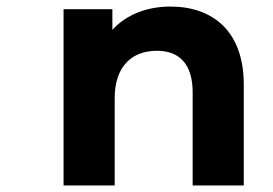

<svg xmlns="http://www.w3.org/2000/svg" viewBox="-20 -566 832 586"><path d="M500 -546C428 -546 365 -521 323 -475V-538H174V0H330V-266C330 -365 384 -411 459 -411C527 -411 568 -371 568 -284V0H724V-308C724 -472 628 -546 500 -546Z"/></svg>

Font: Montserrat Lite
Style: Bold
Weight: 700
Designer: Julieta Ulanovsky
Foundry: Julieta Ulanovsky
Version: Version 7.200;PS 007.200;hotconv 1.0.88;makeotf.lib2.5.64775